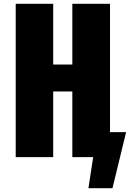

<svg xmlns="http://www.w3.org/2000/svg" viewBox="-20 -830 695 1014"><path d="M63 0V-810H261V-489H362V-810H561V-132H646L574 164H447L472 0H362V-347H261V0Z"/></svg>

Font: Oswald Heavy
Style: Regular
Weight: 400
Designer: Vernon Adams
Foundry: Vernon Adams
Version: Version 4.101